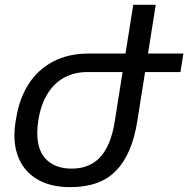

<svg xmlns="http://www.w3.org/2000/svg" viewBox="-20 -770 787 800"><path d="M731.9 -469.7H584.5L551.8 -263.7Q530.3 -128.4 464.1 -59.3Q397.9 9.8 272.9 9.8Q199.2 9.8 147 -16.6Q94.7 -43 67.4 -91.8Q40 -140.6 40 -206.1Q40 -231.9 44.4 -260.3L47.4 -276.9Q60.1 -358.4 98.9 -419.2Q137.7 -480 201.2 -513.4Q264.6 -546.9 349.6 -546.9H502.9L535.2 -750H628.9L596.7 -546.9H744.1ZM490.7 -469.7H342.3Q291.5 -469.7 249.5 -447.8Q207.5 -425.8 179 -380.9Q150.4 -335.9 139.6 -268.6Q135.3 -240.2 135.3 -216.3Q135.3 -142.1 173.6 -104.7Q211.9 -67.4 278.8 -67.4Q353.5 -67.4 397.9 -115.7Q442.4 -164.1 458 -263.7Z"/></svg>

Font: Mardoto
Style: Italic
Weight: 400
Italic angle: -12°
Designer: Christian Robertson, Vahan Hovhannisyan
Foundry: Google
Version: Version 1.000